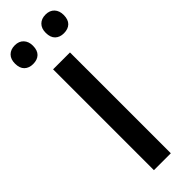

<svg xmlns="http://www.w3.org/2000/svg" viewBox="-336 -947 960 960"><g transform="rotate(-45 144.0 -467.0)"><path d="M86.5 0V-713H206V0ZM252.5 -802Q224 -802 206.8 -818.5Q189.5 -835 189.5 -868Q189.5 -899 206.8 -916.2Q224 -933.5 253.5 -933.5Q283 -933.5 299.8 -915.5Q316.5 -897.5 316.5 -868Q316.5 -835 299.5 -818.5Q282.5 -802 252.5 -802ZM35 -802Q6.5 -802 -10.8 -818.5Q-28 -835 -28 -868Q-28 -899 -10.8 -916.2Q6.5 -933.5 36 -933.5Q65.5 -933.5 82.2 -915.5Q99 -897.5 99 -868Q99 -835 82 -818.5Q65 -802 35 -802Z"/></g></svg>

Font: Commissioner Medium
Style: Regular
Weight: 500
Designer: Kostas Bartsokas
Foundry: Kostas Bartsokas
Version: Version 1.000; ttfautohint (v1.8.3)